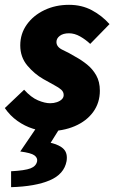

<svg xmlns="http://www.w3.org/2000/svg" viewBox="-26 -532 478 796"><path d="M172 12Q144 12 110.5 1.5Q77 -9 46.5 -30.5Q16 -52 -6 -84L74 -160Q103 -128 131.5 -116Q160 -104 182 -104Q197 -104 210 -108.5Q223 -113 230.5 -120.5Q238 -128 238 -138Q238 -151 228 -160Q218 -169 199 -179Q180 -189 154 -204Q117 -225 87.5 -260Q58 -295 58 -344Q58 -392 85 -430Q112 -468 158 -490Q204 -512 260 -512Q313 -512 355 -489.5Q397 -467 428 -432L348 -350Q329 -368 306 -381Q283 -394 260 -394Q236 -394 222 -383.5Q208 -373 208 -358Q208 -337 234 -325Q260 -313 288 -296Q312 -283 335 -264.5Q358 -246 373 -219.5Q388 -193 388 -156Q388 -106 360.5 -68Q333 -30 284 -9Q235 12 172 12ZM20 244V178Q77 175 100.5 166Q124 157 128 136Q130 122 116.5 112Q103 102 58 96L126 -4H224L184 60Q222 69 238.5 86.5Q255 104 250 136Q240 190 180.5 215.5Q121 241 20 244Z"/></svg>

Font: Source Sans 3 Black
Style: Italic
Weight: 900
Italic angle: -11°
Designer: Paul D. Hunt
Foundry: Adobe
Version: Version 3.052;hotconv 1.1.0;makeotfexe 2.6.0